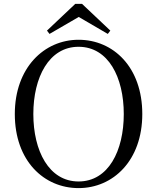

<svg xmlns="http://www.w3.org/2000/svg" viewBox="-20 -949 807 985"><path d="M383 16C561 16 710 -126 710 -364C710 -605 561 -745 383 -745C206 -745 56 -601 56 -364C56 -123 206 16 383 16ZM383 -18C231 -18 151 -175 151 -364C151 -552 231 -709 383 -709C536 -709 615 -552 615 -364C615 -175 536 -18 383 -18ZM401 -929H366L221 -792L234 -775L384 -862L533 -775L546 -792Z"/></svg>

Font: Noto Serif CJK TC
Style: Regular
Weight: 400
Designer: Ryoko NISHIZUKA 西塚涼子 (kana & ideographs); Frank Grießhammer (Latin, Greek & Cyrillic); Wenlong ZHANG 张文龙 (bopomofo); San
Foundry: Adobe
Version: Version 2.001;hotconv 1.1.0;makeotfexe 2.6.0